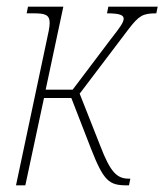

<svg xmlns="http://www.w3.org/2000/svg" viewBox="-20 -556 493 576"><path d="M28 0H56L112 -262H194L253 -110C291 -13 307 0 360 0H367L371 -20H367C332 -20 312 -37 281 -118L219 -275L366 -469C397 -509 408 -516 449 -516L453 -536H305L301 -516C341 -516 351 -510 351 -500C351 -489 341 -475 312 -438L198 -287H117L170 -536H64L60 -516H81C115 -516 129 -512 129 -487C129 -475 125 -456 120 -434Z"/></svg>

Font: Noto Serif Condensed Thin
Style: Italic
Weight: 100
Width: 3
Italic angle: -12°
Designer: Monotype Design Team
Foundry: Monotype Imaging Inc.
Version: Version 2.013